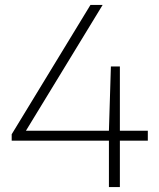

<svg xmlns="http://www.w3.org/2000/svg" viewBox="-20 -760 644 780"><path d="M27.5 -188.5V-214.5L347.5 -740H397L76 -213.5L66.5 -229H580.5V-188.5ZM422.5 0V-229L430.5 -490H467V0Z"/></svg>

Font: Encode Sans SC SemiExpanded ExtraLight
Style: Regular
Weight: 250
Width: 6
Designer: Multiple Designers
Foundry: Impallari Type
Version: Version 3.002